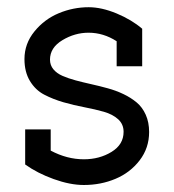

<svg xmlns="http://www.w3.org/2000/svg" viewBox="-20 -510 488 540"><path d="M48.8 -343.8Q48.8 -387.2 76.9 -421.6Q105 -456.1 145.5 -472.9Q186 -489.7 229.5 -489.7Q265.6 -489.7 307.9 -472.2Q350.1 -454.6 379.9 -429.2V-323.7H308.1V-394Q271 -418 229 -418Q190.4 -418 155.5 -397Q120.6 -376 120.6 -342.3Q120.6 -326.7 130.1 -315.2Q139.6 -303.7 155.8 -296.6Q171.9 -289.6 192.9 -283.9Q213.9 -278.3 236.8 -273.2Q259.8 -268.1 283 -261.7Q306.2 -255.4 327.1 -245.4Q348.1 -235.4 364.3 -221.9Q380.4 -208.5 389.9 -187.3Q399.4 -166 399.4 -138.7Q399.4 -93.8 372.8 -59.1Q346.2 -24.4 304.9 -7.1Q263.7 10.3 215.8 10.3Q177.2 10.3 131.1 -6.3Q85 -22.9 50.8 -47.4V-146H122.6V-86.4Q168.5 -62 215.8 -62Q259.8 -62 293.7 -82.8Q327.6 -103.5 327.6 -139.2Q327.6 -160.6 312.3 -174.6Q296.9 -188.5 272.2 -195.6Q247.6 -202.6 217.8 -208.3Q188 -213.9 158.4 -222.4Q128.9 -231 104.2 -243.9Q79.6 -256.8 64.2 -282.2Q48.8 -307.6 48.8 -343.8Z"/></svg>

Font: Eligible
Style: Regular
Weight: 500
Version: Version 1.1